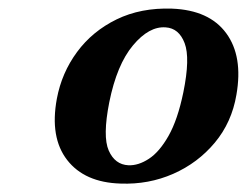

<svg xmlns="http://www.w3.org/2000/svg" viewBox="-20 -735 586 456"><path d="M388.5 -714.5Q477 -711 517.2 -656.2Q557.5 -601.5 541.5 -510Q530.5 -444.5 490.2 -396.2Q450 -348 391.5 -322.2Q333 -296.5 266.5 -299Q181 -301.5 139.5 -355Q98 -408.5 115 -500.5Q126.5 -562 163 -611.5Q199.5 -661 257 -689Q314.5 -717 388.5 -714.5ZM285 -342.5Q308.5 -341.5 333.5 -357.8Q358.5 -374 380.2 -412.2Q402 -450.5 415.5 -516Q432 -597 418.5 -632.5Q405 -668 373.5 -670Q334 -673 295.8 -627.2Q257.5 -581.5 239.5 -492Q223.5 -411 238.2 -377.5Q253 -344 285 -342.5Z"/></svg>

Font: Fraunces 9pt SemiBold
Style: Italic
Weight: 600
Italic angle: -16°
Version: Version 1.000;[b76b70a41]